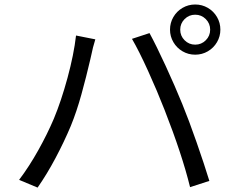

<svg xmlns="http://www.w3.org/2000/svg" viewBox="-20 -828 1040 854"><path d="M848.2 -629.4Q875.8 -629.4 895.3 -648.9Q914.8 -668.4 914.8 -696Q914.8 -723.6 895.3 -743.1Q875.8 -762.6 848.2 -762.6Q820.6 -762.6 801.1 -743.1Q781.6 -723.6 781.6 -696Q781.6 -668.4 801.1 -648.9Q820.6 -629.4 848.2 -629.4ZM848.2 -808Q878.8 -808 904.5 -793Q930.2 -778 945.2 -752.3Q960.2 -726.6 960.2 -696Q960.2 -666.2 945.2 -640.5Q930.2 -614.8 904.5 -599.8Q878.8 -584.8 848.2 -584.8Q817.6 -584.8 791.9 -599.8Q766.2 -614.8 751.2 -640.5Q736.2 -666.2 736.2 -696Q736.2 -726.6 751.2 -752.3Q766.2 -778 791.9 -793Q817.6 -808 848.2 -808ZM318.2 -670 404 -653Q398.4 -635.4 393.7 -617Q389 -598.6 385.8 -582L381.8 -564.4Q363.4 -485.2 342.2 -408.4Q321 -331.6 295 -268Q265.8 -198.2 227.2 -125.5Q188.6 -52.8 147.2 6.4L65 -28Q110.2 -88 150.6 -160.4Q191 -232.8 219.6 -300.2Q252.2 -378.4 280.3 -481.7Q308.4 -585 318.2 -670ZM567 -655.2 645 -680.8Q675.2 -625.4 717 -534.6Q758.8 -443.8 790.8 -365.2Q819.8 -294.4 854.6 -194.6Q889.4 -94.8 911.2 -23.4L825.4 4.4Q789.8 -140.8 712 -339.2Q679.2 -423.2 638.6 -512.6Q598 -602 567 -655.2Z"/></svg>

Font: 寒蝉端黑体 Light
Style: Regular
Weight: 300
Designer: ChillDuanSans {Warren2060}; 
Source Han Sans {Ryoko NISHIZUKA 西塚涼子 (kana, bopomofo & ideographs); Paul D. Hunt (Latin, G
Foundry: ChillType&Adobe
Version: Version 1.300;Glyphs 3.3 (3306)